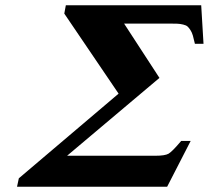

<svg xmlns="http://www.w3.org/2000/svg" viewBox="-20 -712 796 732"><path d="M617.2 0H44.9L51.8 -32.2L432.1 -355L225.1 -660.2L231 -691.9H747.1L755.9 -544.9H723.1Q718.8 -564.5 715.3 -576.4Q711.9 -588.4 705.8 -597.7Q699.7 -606.9 694.6 -611.3Q689.5 -615.7 678.2 -618.4Q667 -621.1 656.7 -621.6Q646.5 -622.1 627 -622.1H453.1L587.9 -415L235.8 -118.2H571.8Q608.9 -118.2 622.6 -126Q636.2 -133.8 670.9 -174.8H707Z"/></svg>

Font: Linguistics Pro
Style: Bold Italic
Weight: 700
Italic angle: -12°
Designer: Stefan Peev, Context Ltd
Foundry: Stefan Peev, Context Ltd
Version: Version 001.000